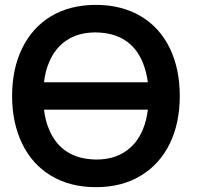

<svg xmlns="http://www.w3.org/2000/svg" viewBox="-20 -755 809 790"><path d="M374.5 15.1Q269 15.1 190.9 -31.5Q112.8 -78.1 71.3 -163.6Q29.8 -249.5 29.8 -359.9Q29.8 -471.7 71.3 -556.6Q112.8 -641.6 190.4 -688.5Q268.6 -734.9 374.5 -734.9Q480.5 -734.9 558.8 -688.5Q637.2 -642.1 678.7 -556.6Q719.7 -471.7 719.7 -359.9Q719.7 -248 678.2 -163.3Q636.7 -78.6 559.1 -32.2Q481.9 15.1 374.5 15.1ZM161.1 -416.5H588.4Q582.5 -460 567.4 -498Q516.6 -619.6 374.5 -621.6H372.6Q304.2 -621.6 255.6 -590.1Q207 -558.6 182.1 -499Q166.5 -463.4 161.1 -416.5ZM374.5 -98.6H376.5Q445.3 -98.6 493.9 -130.4Q542.5 -162.1 567.4 -221.2Q583 -257.8 588.4 -303.7H161.1Q166.5 -257.8 182.1 -222.2Q232.4 -101.1 374.5 -98.6Z"/></svg>

Font: Vela Sans Bd
Style: Bold
Weight: 700
Designer: Principal design: Mikhail Sharanda - project Manrope.
Design modification: Ravid Balaliev
Foundry: Mikhail Sharanda
Version: Version 1.001